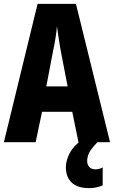

<svg xmlns="http://www.w3.org/2000/svg" viewBox="-20 -734 588 991"><path d="M385 0 353 -157H197L164 0H0L174 -714H372L548 0ZM295 -464Q288 -501 283 -536Q278 -571 274 -599Q272 -572 266.5 -537.5Q261 -503 253 -466L219 -288H329ZM430 98Q430 116 441 128Q452 140 472 140Q485 140 494 137Q503 134 510 130V223Q498 228 480.5 232.5Q463 237 440 237Q380 237 350 208.5Q320 180 320 129Q320 95 339.5 57Q359 19 407 -16L483 0Q451 33 440.5 54Q430 75 430 98Z"/></svg>

Font: Noto Sans Lao ExtraCondensed ExtraBold
Style: Regular
Weight: 800
Width: 2
Designer: Monotype Design Team
Foundry: Monotype Imaging Inc.
Version: Version 2.003; ttfautohint (v1.8.4.7-5d5b)